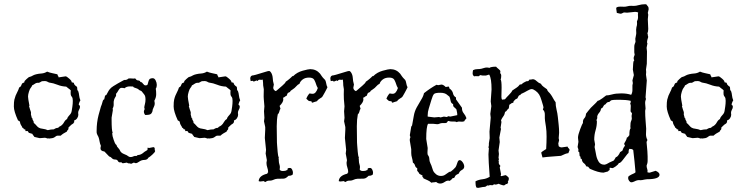

<svg xmlns="http://www.w3.org/2000/svg" viewBox="-20 -864 3555 913"><path d="M325.2 -471.7Q332 -471.7 332 -465.8Q332 -463.9 336.4 -459Q340.8 -454.1 344.2 -452.6Q347.7 -451.2 347.7 -438.5V-435.5L351.6 -431.6Q355.5 -420.9 356.4 -409.7Q357.4 -398.4 362.3 -386.7Q360.4 -384.8 357.4 -377.4Q354.5 -370.1 354.5 -367.2Q354.5 -364.3 357.4 -363.3Q360.4 -362.3 360.4 -356Q360.4 -349.6 356 -342.3Q351.6 -335 351.6 -327.1L352.5 -318.4Q352.5 -310.5 347.2 -302.2Q341.8 -293.9 334 -292Q332 -290 332.5 -288.6Q333 -287.1 333 -284.2Q333 -281.2 330.1 -280.3V-279.3Q330.1 -277.3 324.7 -274.4Q319.3 -271.5 314.9 -266.6Q310.5 -261.7 305.7 -257.8V-253.9Q305.7 -248 302.2 -245.6Q298.8 -243.2 297.9 -238.3Q278.3 -228.5 268.6 -218.8H252.9Q249 -218.8 244.1 -214.8Q239.3 -210.9 234.9 -209Q230.5 -207 224.1 -206.5Q217.8 -206.1 212.9 -205.1L210.9 -207Q210.9 -205.1 208 -205.1L194.3 -209L168.9 -207L143.6 -212.9Q141.6 -216.8 138.7 -219.7Q135.7 -222.7 133.8 -227.5L117.2 -232.4Q115.2 -234.4 113.8 -237.8Q112.3 -241.2 108.9 -241.2Q105.5 -241.2 102.5 -240.2Q99.6 -243.2 100.6 -246.1Q101.6 -249 96.7 -249Q91.8 -249 91.8 -252.9Q91.8 -256.8 86.9 -255.9Q85.9 -259.8 84 -262.7Q75.2 -275.4 75.2 -284.2Q73.2 -288.1 70.3 -289.1Q67.4 -290 65.4 -292Q45.9 -335 45.9 -357.4Q45.9 -379.9 48.3 -390.1Q50.8 -400.4 54.2 -409.2Q57.6 -418 62.5 -426.8Q67.4 -435.5 71.3 -448.2Q79.1 -451.2 81.5 -459Q84 -466.8 87.4 -468.8Q90.8 -470.7 92.3 -470.7Q93.8 -470.7 95.2 -472.2Q96.7 -473.6 96.2 -475.1Q95.7 -476.6 97.2 -479Q98.6 -481.4 106 -487.8Q113.3 -494.1 115.7 -496.1Q118.2 -498 121.6 -498.5Q125 -499 128.9 -501Q132.8 -502.9 138.2 -505.9Q143.6 -508.8 153.8 -511.2Q164.1 -513.7 177.7 -514.6Q191.4 -515.6 204.1 -523.4Q215.8 -518.6 228.5 -516.1Q241.2 -513.7 252.9 -510.7Q253.9 -505.9 255.9 -503.4Q257.8 -501 258.8 -496.1L292 -501Q296.9 -501 309.6 -489.7Q322.3 -478.5 320.3 -473.6Q322.3 -471.7 325.2 -471.7ZM236.3 -249Q247.1 -256.8 256.8 -255.9Q258.8 -260.7 263.2 -262.2Q267.6 -263.7 273.9 -269Q280.3 -274.4 285.2 -283.7Q290 -293 298.8 -297.9Q300.8 -305.7 305.7 -311Q310.5 -316.4 314.9 -321.8Q319.3 -327.1 320.8 -335.4Q322.3 -343.8 324.2 -357.4Q326.2 -371.1 326.2 -384.8Q326.2 -398.4 321.8 -403.3Q317.4 -408.2 316.4 -414.1Q315.4 -419.9 315.9 -423.3Q316.4 -426.8 316.4 -431.6V-434.6Q310.5 -440.4 305.2 -443.8Q299.8 -447.3 294.9 -452.1Q272.5 -453.1 253.4 -460.9Q234.4 -468.8 212.9 -471.7Q202.1 -478.5 193.4 -478.5Q184.6 -478.5 181.6 -478Q178.7 -477.5 176.8 -476.6Q174.8 -475.6 172.9 -474.1Q170.9 -472.7 167.5 -471.2Q164.1 -469.7 160.6 -470.2Q157.2 -470.7 152.8 -469.2Q148.4 -467.8 143.1 -463.9Q137.7 -460 132.8 -458Q130.9 -451.2 126.5 -446.8Q122.1 -442.4 117.7 -428.2Q113.3 -414.1 113.3 -404.8Q113.3 -395.5 120.1 -361.3L118.2 -359.4Q120.1 -350.6 122.6 -344.2Q125 -337.9 126.5 -333Q127.9 -328.1 127.4 -325.7Q127 -323.2 127 -320.3L130.9 -304.7V-303.7L134.8 -299.8V-295.9Q134.8 -293.9 137.7 -290.5Q140.6 -287.1 140.6 -279.3Q146.5 -275.4 152.3 -268.1Q158.2 -260.7 164.6 -256.8Q170.9 -252.9 183.6 -251.5Q196.3 -250 207 -245.1Q222.7 -249 236.3 -249Z M598.6 -491.2 618.2 -490.2Q618.2 -491.2 621.1 -491.2Q624 -491.2 626 -487.8Q627.9 -484.4 631.3 -482.9Q634.8 -481.4 638.2 -481.4Q641.6 -481.4 645.5 -478.5L647.5 -474.6Q651.4 -472.7 652.8 -473.1Q654.3 -473.6 660.2 -465.8Q666 -458 671.4 -458Q676.8 -458 680.7 -460Q683.6 -466.8 685.1 -474.1Q686.5 -481.4 691.4 -488.3Q697.3 -492.2 706.1 -492.2Q714.8 -492.2 720.2 -481.4Q725.6 -470.7 725.6 -460Q725.6 -449.2 720.7 -442.4Q722.7 -431.6 722.7 -416Q722.7 -400.4 713.9 -384.8Q715.8 -377 715.8 -370.6Q715.8 -364.3 711.9 -356.4Q708 -348.6 706.5 -343.8Q705.1 -338.9 705.1 -335.9Q705.1 -333 700.2 -325.2Q695.3 -317.4 674.8 -317.4H669.9Q664.1 -326.2 664.1 -332Q664.1 -337.9 668 -345.7L666 -351.6Q666 -357.4 668.9 -368.2Q671.9 -378.9 671.9 -390.6Q671.9 -408.2 665.5 -415Q659.2 -421.9 657.7 -424.8Q656.2 -427.7 653.3 -430.2Q650.4 -432.6 646.5 -433.6Q642.6 -434.6 636.7 -440.4Q631.8 -443.4 626.5 -444.8Q621.1 -446.3 617.2 -448.2Q613.3 -450.2 613.8 -451.7Q614.3 -453.1 597.7 -453.1Q581.1 -453.1 572.3 -444.3Q566.4 -446.3 558.1 -446.3Q549.8 -446.3 543.9 -435.5Q538.1 -424.8 531.2 -417Q532.2 -416 532.2 -411.6Q532.2 -407.2 528.8 -402.8Q525.4 -398.4 522.5 -389.6Q519.5 -380.9 520.5 -369.6Q521.5 -358.4 515.6 -347.7Q516.6 -345.7 516.6 -339.8L510.7 -304.7V-294.9Q510.7 -243.2 515.6 -233.4Q515.6 -231.4 514.6 -231.4Q513.7 -231.4 513.7 -228.5Q513.7 -218.8 520.5 -199.2Q527.3 -179.7 529.8 -178.2Q532.2 -176.8 533.7 -174.8Q535.2 -172.9 535.2 -170.4Q535.2 -168 542 -160.6Q548.8 -153.3 550.8 -147.9Q552.7 -142.6 558.1 -138.2Q563.5 -133.8 570.3 -131.3Q577.1 -128.9 582.5 -126Q587.9 -123 591.3 -120.1Q594.7 -117.2 601.6 -117.2Q608.4 -117.2 614.7 -120.6Q621.1 -124 628.9 -122.1Q632.8 -127 637.7 -127Q642.6 -127 649.4 -129.9Q656.2 -132.8 661.6 -137.7Q667 -142.6 674.3 -146.5Q681.6 -150.4 681.6 -152.3V-158.2Q681.6 -161.1 682.6 -162.1Q686.5 -160.2 688.5 -160.2L708 -164.1H711.9Q715.8 -161.1 715.8 -158.2V-150.4L717.8 -146.5Q717.8 -140.6 704.6 -128.9Q691.4 -117.2 688 -115.7Q684.6 -114.3 683.6 -111.3Q682.6 -108.4 677.7 -106Q672.9 -103.5 666.5 -103.5Q660.2 -103.5 653.8 -101.6Q647.5 -99.6 639.2 -93.8Q630.9 -87.9 626 -87.9L616.2 -90.8L603.5 -85Q599.6 -86.9 597.7 -86.9H592.8Q588.9 -86.9 583 -90.8L566.4 -87.9Q561.5 -87.9 559.6 -88.9L557.6 -92.8L550.8 -91.8Q543.9 -91.8 540.5 -98.6Q537.1 -105.5 527.3 -105.5Q517.6 -105.5 512.2 -111.8Q506.8 -118.2 499 -120.1L477.5 -142.6Q475.6 -144.5 472.2 -144.5Q468.8 -144.5 463.4 -147.9Q458 -151.4 458 -158.7Q458 -166 460 -169.9Q455.1 -180.7 453.1 -193.4Q450.2 -211.9 443.4 -221.7Q439.5 -230.5 439.5 -234.4V-242.2Q439.5 -281.2 448.7 -316.9Q458 -352.5 460 -357.4Q461.9 -362.3 463.9 -367.2Q465.8 -372.1 467.3 -378.9Q468.8 -385.7 471.7 -389.6L475.6 -391.6Q477.5 -397.5 478 -401.9Q478.5 -406.2 480.5 -410.2L485.4 -412.1Q489.3 -418 492.7 -425.3Q496.1 -432.6 502 -439.9Q507.8 -447.3 518.6 -454.1Q529.3 -460.9 539.6 -466.8Q549.8 -472.7 558.1 -477.1Q566.4 -481.4 568.8 -482.9Q571.3 -484.4 574.7 -483.9Q578.1 -483.4 583 -485.4Q587.9 -487.3 588.9 -489.3Q589.8 -491.2 598.6 -491.2Z M1085 -471.7Q1091.8 -471.7 1091.8 -465.8Q1091.8 -463.9 1096.2 -459Q1100.6 -454.1 1104 -452.6Q1107.4 -451.2 1107.4 -438.5V-435.5L1111.3 -431.6Q1115.2 -420.9 1116.2 -409.7Q1117.2 -398.4 1122.1 -386.7Q1120.1 -384.8 1117.2 -377.4Q1114.3 -370.1 1114.3 -367.2Q1114.3 -364.3 1117.2 -363.3Q1120.1 -362.3 1120.1 -356Q1120.1 -349.6 1115.7 -342.3Q1111.3 -335 1111.3 -327.1L1112.3 -318.4Q1112.3 -310.5 1106.9 -302.2Q1101.6 -293.9 1093.8 -292Q1091.8 -290 1092.3 -288.6Q1092.8 -287.1 1092.8 -284.2Q1092.8 -281.2 1089.8 -280.3V-279.3Q1089.8 -277.3 1084.5 -274.4Q1079.1 -271.5 1074.7 -266.6Q1070.3 -261.7 1065.4 -257.8V-253.9Q1065.4 -248 1062 -245.6Q1058.6 -243.2 1057.6 -238.3Q1038.1 -228.5 1028.3 -218.8H1012.7Q1008.8 -218.8 1003.9 -214.8Q999 -210.9 994.6 -209Q990.2 -207 983.9 -206.5Q977.5 -206.1 972.7 -205.1L970.7 -207Q970.7 -205.1 967.8 -205.1L954.1 -209L928.7 -207L903.3 -212.9Q901.4 -216.8 898.4 -219.7Q895.5 -222.7 893.6 -227.5L877 -232.4Q875 -234.4 873.5 -237.8Q872.1 -241.2 868.7 -241.2Q865.2 -241.2 862.3 -240.2Q859.4 -243.2 860.4 -246.1Q861.3 -249 856.4 -249Q851.6 -249 851.6 -252.9Q851.6 -256.8 846.7 -255.9Q845.7 -259.8 843.8 -262.7Q835 -275.4 835 -284.2Q833 -288.1 830.1 -289.1Q827.1 -290 825.2 -292Q805.7 -335 805.7 -357.4Q805.7 -379.9 808.1 -390.1Q810.5 -400.4 814 -409.2Q817.4 -418 822.3 -426.8Q827.1 -435.5 831.1 -448.2Q838.9 -451.2 841.3 -459Q843.8 -466.8 847.2 -468.8Q850.6 -470.7 852.1 -470.7Q853.5 -470.7 855 -472.2Q856.4 -473.6 856 -475.1Q855.5 -476.6 856.9 -479Q858.4 -481.4 865.7 -487.8Q873 -494.1 875.5 -496.1Q877.9 -498 881.3 -498.5Q884.8 -499 888.7 -501Q892.6 -502.9 897.9 -505.9Q903.3 -508.8 913.6 -511.2Q923.8 -513.7 937.5 -514.6Q951.2 -515.6 963.9 -523.4Q975.6 -518.6 988.3 -516.1Q1001 -513.7 1012.7 -510.7Q1013.7 -505.9 1015.6 -503.4Q1017.6 -501 1018.6 -496.1L1051.8 -501Q1056.6 -501 1069.3 -489.7Q1082 -478.5 1080.1 -473.6Q1082 -471.7 1085 -471.7ZM996.1 -249Q1006.8 -256.8 1016.6 -255.9Q1018.6 -260.7 1022.9 -262.2Q1027.3 -263.7 1033.7 -269Q1040 -274.4 1044.9 -283.7Q1049.8 -293 1058.6 -297.9Q1060.5 -305.7 1065.4 -311Q1070.3 -316.4 1074.7 -321.8Q1079.1 -327.1 1080.6 -335.4Q1082 -343.8 1084 -357.4Q1085.9 -371.1 1085.9 -384.8Q1085.9 -398.4 1081.5 -403.3Q1077.1 -408.2 1076.2 -414.1Q1075.2 -419.9 1075.7 -423.3Q1076.2 -426.8 1076.2 -431.6V-434.6Q1070.3 -440.4 1064.9 -443.8Q1059.6 -447.3 1054.7 -452.1Q1032.2 -453.1 1013.2 -460.9Q994.1 -468.8 972.7 -471.7Q961.9 -478.5 953.1 -478.5Q944.3 -478.5 941.4 -478Q938.5 -477.5 936.5 -476.6Q934.6 -475.6 932.6 -474.1Q930.7 -472.7 927.2 -471.2Q923.8 -469.7 920.4 -470.2Q917 -470.7 912.6 -469.2Q908.2 -467.8 902.8 -463.9Q897.5 -460 892.6 -458Q890.6 -451.2 886.2 -446.8Q881.8 -442.4 877.4 -428.2Q873 -414.1 873 -404.8Q873 -395.5 879.9 -361.3L877.9 -359.4Q879.9 -350.6 882.3 -344.2Q884.8 -337.9 886.2 -333Q887.7 -328.1 887.2 -325.7Q886.7 -323.2 886.7 -320.3L890.6 -304.7V-303.7L894.5 -299.8V-295.9Q894.5 -293.9 897.5 -290.5Q900.4 -287.1 900.4 -279.3Q906.2 -275.4 912.1 -268.1Q918 -260.7 924.3 -256.8Q930.7 -252.9 943.4 -251.5Q956.1 -250 966.8 -245.1Q982.4 -249 996.1 -249Z M1282.2 -461.9 1279.3 -447.3Q1279.3 -436.5 1291 -430.7Q1293.9 -431.6 1300.8 -438Q1307.6 -444.3 1322.3 -456.5Q1336.9 -468.8 1338.9 -475.6Q1346.7 -480.5 1357.4 -489.7Q1368.2 -499 1370.1 -502H1374Q1392.6 -520.5 1419.4 -527.8Q1446.3 -535.2 1455.1 -535.2Q1483.4 -535.2 1502 -513.7Q1505.9 -507.8 1510.3 -501.5Q1514.6 -495.1 1522.5 -487.3Q1528.3 -483.4 1530.8 -469.2Q1533.2 -455.1 1537.1 -449.2Q1535.2 -445.3 1531.7 -438Q1528.3 -430.7 1523.9 -423.3Q1519.5 -416 1516.1 -409.7Q1512.7 -403.3 1510.3 -401.4Q1507.8 -399.4 1499 -394Q1490.2 -388.7 1487.3 -382.8Q1486.3 -381.8 1478 -379.9Q1469.7 -377.9 1467.8 -376H1465.8Q1462.9 -375 1462.4 -377.9Q1461.9 -380.9 1460 -382.8H1456.1Q1448.2 -382.8 1445.3 -386.7L1436.5 -394.5Q1442.4 -410.2 1452.1 -419.9Q1460 -418 1466.8 -418Q1482.4 -418 1491.2 -445.3Q1485.4 -455.1 1482.9 -463.9Q1480.5 -472.7 1474.6 -483.9Q1468.8 -495.1 1449.7 -495.1Q1430.7 -495.1 1418.9 -485.8Q1407.2 -476.6 1404.3 -465.8Q1395.5 -461.9 1388.7 -453.6Q1381.8 -445.3 1371.1 -438.5Q1360.4 -431.6 1360.4 -430.2Q1360.4 -428.7 1359.9 -427.7Q1359.4 -426.8 1356.9 -425.8Q1354.5 -424.8 1348.6 -421.9Q1346.7 -418.9 1345.7 -415.5Q1344.7 -412.1 1342.8 -408.2Q1337.9 -407.2 1334.5 -403.8Q1331.1 -400.4 1326.2 -399.4L1327.1 -390.6Q1327.1 -377.9 1309.6 -360.4L1313.5 -347.7V-346.7Q1309.6 -340.8 1308.1 -333Q1306.6 -325.2 1300.8 -320.3Q1295.9 -295.9 1295.9 -263.7L1296.9 -186.5Q1296.9 -181.6 1297.9 -171.4Q1298.8 -161.1 1300.3 -141.6Q1301.8 -122.1 1305.7 -115.2L1304.7 -111.3Q1305.7 -109.4 1305.7 -100.1Q1305.7 -90.8 1309.1 -80.6Q1312.5 -70.3 1309.6 -58.6Q1312.5 -50.8 1325.2 -50.8Q1337.9 -50.8 1342.8 -54.7H1343.8Q1347.7 -54.7 1347.2 -57.6Q1346.7 -60.5 1348.6 -63.5Q1352.5 -65.4 1358.9 -65.4Q1365.2 -65.4 1369.1 -57.6Q1373 -49.8 1373 -43.5Q1373 -37.1 1372.1 -34.2Q1363.3 -27.3 1352.5 -28.3Q1349.6 -26.4 1346.2 -22.9Q1342.8 -19.5 1336.9 -16.6Q1331.1 -13.7 1313.5 -14.2Q1295.9 -14.6 1288.6 -12.2Q1281.2 -9.8 1279.8 -8.8Q1278.3 -7.8 1272.9 -6.3Q1267.6 -4.9 1258.8 -4.9Q1250 -4.9 1243.2 1H1241.2Q1238.3 1 1237.3 -0.5Q1236.3 -2 1234.4 -2.9Q1224.6 -1 1218.8 -1Q1212.9 -1 1210 -2.9Q1211.9 -29.3 1251 -38.1Q1251 -43 1254.9 -43.9V-45.9Q1254.9 -56.6 1251 -67.4Q1247.1 -78.1 1247.1 -89.8L1249 -102.5L1243.2 -133.8L1245.1 -151.4L1239.3 -208L1241.2 -248Q1241.2 -253.9 1241.2 -259.8L1235.4 -287.1L1237.3 -303.7L1235.4 -335L1237.3 -358.4L1234.4 -392.6Q1233.4 -404.3 1233.9 -416Q1234.4 -427.7 1234.4 -439.5L1231.4 -458Q1231.4 -469.7 1229.5 -485.4Q1223.6 -483.4 1216.3 -484.9Q1209 -486.3 1205.1 -478.5Q1201.2 -481.4 1200.2 -481.4L1185.5 -475.6Q1184.6 -480.5 1180.2 -479.5Q1175.8 -478.5 1172.9 -478.5H1171.9Q1169.9 -487.3 1169.9 -490.2Q1169.9 -505.9 1185.5 -505.9L1197.3 -508.8Q1228.5 -517.6 1242.7 -522.5Q1256.8 -527.3 1260.7 -526.4Q1264.6 -525.4 1268.6 -519.5Q1272.5 -513.7 1274.4 -506.8Q1276.4 -500 1276.9 -492.7Q1277.3 -485.4 1278.3 -478.5Z M1663.1 -461.9 1660.2 -447.3Q1660.2 -436.5 1671.9 -430.7Q1674.8 -431.6 1681.6 -438Q1688.5 -444.3 1703.1 -456.5Q1717.8 -468.8 1719.7 -475.6Q1727.5 -480.5 1738.3 -489.7Q1749 -499 1751 -502H1754.9Q1773.4 -520.5 1800.3 -527.8Q1827.1 -535.2 1835.9 -535.2Q1864.3 -535.2 1882.8 -513.7Q1886.7 -507.8 1891.1 -501.5Q1895.5 -495.1 1903.3 -487.3Q1909.2 -483.4 1911.6 -469.2Q1914.1 -455.1 1918 -449.2Q1916 -445.3 1912.6 -438Q1909.2 -430.7 1904.8 -423.3Q1900.4 -416 1897 -409.7Q1893.6 -403.3 1891.1 -401.4Q1888.7 -399.4 1879.9 -394Q1871.1 -388.7 1868.2 -382.8Q1867.2 -381.8 1858.9 -379.9Q1850.6 -377.9 1848.6 -376H1846.7Q1843.8 -375 1843.3 -377.9Q1842.8 -380.9 1840.8 -382.8H1836.9Q1829.1 -382.8 1826.2 -386.7L1817.4 -394.5Q1823.2 -410.2 1833 -419.9Q1840.8 -418 1847.7 -418Q1863.3 -418 1872.1 -445.3Q1866.2 -455.1 1863.8 -463.9Q1861.3 -472.7 1855.5 -483.9Q1849.6 -495.1 1830.6 -495.1Q1811.5 -495.1 1799.8 -485.8Q1788.1 -476.6 1785.2 -465.8Q1776.4 -461.9 1769.5 -453.6Q1762.7 -445.3 1752 -438.5Q1741.2 -431.6 1741.2 -430.2Q1741.2 -428.7 1740.7 -427.7Q1740.2 -426.8 1737.8 -425.8Q1735.4 -424.8 1729.5 -421.9Q1727.5 -418.9 1726.6 -415.5Q1725.6 -412.1 1723.6 -408.2Q1718.8 -407.2 1715.3 -403.8Q1711.9 -400.4 1707 -399.4L1708 -390.6Q1708 -377.9 1690.4 -360.4L1694.3 -347.7V-346.7Q1690.4 -340.8 1689 -333Q1687.5 -325.2 1681.6 -320.3Q1676.8 -295.9 1676.8 -263.7L1677.7 -186.5Q1677.7 -181.6 1678.7 -171.4Q1679.7 -161.1 1681.2 -141.6Q1682.6 -122.1 1686.5 -115.2L1685.5 -111.3Q1686.5 -109.4 1686.5 -100.1Q1686.5 -90.8 1689.9 -80.6Q1693.4 -70.3 1690.4 -58.6Q1693.4 -50.8 1706.1 -50.8Q1718.8 -50.8 1723.6 -54.7H1724.6Q1728.5 -54.7 1728 -57.6Q1727.5 -60.5 1729.5 -63.5Q1733.4 -65.4 1739.7 -65.4Q1746.1 -65.4 1750 -57.6Q1753.9 -49.8 1753.9 -43.5Q1753.9 -37.1 1752.9 -34.2Q1744.1 -27.3 1733.4 -28.3Q1730.5 -26.4 1727.1 -22.9Q1723.6 -19.5 1717.8 -16.6Q1711.9 -13.7 1694.3 -14.2Q1676.8 -14.6 1669.4 -12.2Q1662.1 -9.8 1660.6 -8.8Q1659.2 -7.8 1653.8 -6.3Q1648.4 -4.9 1639.6 -4.9Q1630.9 -4.9 1624 1H1622.1Q1619.1 1 1618.2 -0.5Q1617.2 -2 1615.2 -2.9Q1605.5 -1 1599.6 -1Q1593.8 -1 1590.8 -2.9Q1592.8 -29.3 1631.8 -38.1Q1631.8 -43 1635.7 -43.9V-45.9Q1635.7 -56.6 1631.8 -67.4Q1627.9 -78.1 1627.9 -89.8L1629.9 -102.5L1624 -133.8L1626 -151.4L1620.1 -208L1622.1 -248Q1622.1 -253.9 1622.1 -259.8L1616.2 -287.1L1618.2 -303.7L1616.2 -335L1618.2 -358.4L1615.2 -392.6Q1614.3 -404.3 1614.7 -416Q1615.2 -427.7 1615.2 -439.5L1612.3 -458Q1612.3 -469.7 1610.4 -485.4Q1604.5 -483.4 1597.2 -484.9Q1589.8 -486.3 1585.9 -478.5Q1582 -481.4 1581.1 -481.4L1566.4 -475.6Q1565.4 -480.5 1561 -479.5Q1556.6 -478.5 1553.7 -478.5H1552.7Q1550.8 -487.3 1550.8 -490.2Q1550.8 -505.9 1566.4 -505.9L1578.1 -508.8Q1609.4 -517.6 1623.5 -522.5Q1637.7 -527.3 1641.6 -526.4Q1645.5 -525.4 1649.4 -519.5Q1653.3 -513.7 1655.3 -506.8Q1657.2 -500 1657.7 -492.7Q1658.2 -485.4 1659.2 -478.5Z M2148.4 -391.6 2176.8 -351.6V-349.6Q2176.8 -335 2185.1 -325.2Q2193.4 -315.4 2198.2 -301.8Q2195.3 -297.9 2192.4 -294.9Q2189.5 -292 2187.5 -287.1Q2180.7 -285.2 2177.7 -285.2L2162.1 -286.1Q2156.2 -286.1 2152.3 -283.2Q2147.5 -286.1 2140.6 -286.1H2128.9Q2119.1 -286.1 2112.3 -289.1Q2108.4 -288.1 2106.4 -283.2Q2104.5 -278.3 2092.8 -278.8Q2081.1 -279.3 2075.7 -277.8Q2070.3 -276.4 2067.4 -274.9Q2064.5 -273.4 2058.6 -273.4L2039.1 -275.4H2015.6Q2006.8 -261.7 2006.8 -203.1L2013.7 -160.2L2012.7 -139.6Q2012.7 -128.9 2014.6 -127Q2021.5 -118.2 2021.5 -107.9Q2021.5 -97.7 2026.9 -86.9Q2032.2 -76.2 2033.7 -69.8Q2035.2 -63.5 2039.1 -53.7Q2043 -43.9 2053.2 -35.6Q2063.5 -27.3 2076.7 -27.3Q2089.8 -27.3 2099.1 -34.7Q2108.4 -42 2113.8 -44.9Q2119.1 -47.9 2120.1 -47.4Q2121.1 -46.9 2124.5 -48.8Q2127.9 -50.8 2136.2 -58.6Q2144.5 -66.4 2146.5 -69.3Q2148.4 -72.3 2150.4 -77.6Q2152.3 -83 2155.8 -92.8Q2159.2 -102.5 2166 -102.5Q2172.9 -102.5 2180.2 -92.3Q2187.5 -82 2187.5 -71.8Q2187.5 -61.5 2176.3 -55.7Q2165 -49.8 2162.1 -39.1Q2146.5 -32.2 2144 -25.9Q2141.6 -19.5 2139.2 -18.1Q2136.7 -16.6 2135.7 -17.1Q2134.8 -17.6 2132.8 -17.6Q2130.9 -17.6 2130.9 -13.7Q2125 -9.8 2119.1 -3.9Q2107.4 -7.8 2095.7 0.5Q2084 8.8 2073.2 8.8Q2062.5 8.8 2053.7 1Q2048.8 2.9 2043 2.9Q2037.1 2.9 2031.2 4.9Q2023.4 -2.9 2013.7 -6.8Q2003.9 -10.7 1994.1 -15.6Q1992.2 -21.5 1989.7 -22Q1987.3 -22.5 1989.3 -29.3Q1985.4 -31.2 1981.9 -33.2Q1978.5 -35.2 1974.6 -37.1Q1971.7 -43.9 1963.9 -51.8V-64.5Q1956.1 -67.4 1953.6 -76.7Q1951.2 -85.9 1943.4 -90.8Q1942.4 -102.5 1939 -113.8Q1935.5 -125 1935.5 -136.7V-154.3L1928.7 -195.3V-203.1L1931.6 -211.9L1928.7 -220.7L1935.5 -261.7L1939.5 -267.6Q1944.3 -293 1947.8 -313.5Q1951.2 -334 1961.4 -353Q1971.7 -372.1 1982.4 -389.2Q1993.2 -406.2 1996.1 -420.9Q2025.4 -444.3 2055.7 -460.9Q2060.5 -459 2063.5 -459L2079.1 -461.9Q2087.9 -461.9 2099.6 -450.2L2110.4 -452.1H2114.3Q2116.2 -449.2 2116.7 -445.3Q2117.2 -441.4 2121.1 -440.4Q2131.8 -431.6 2134.3 -419.4Q2136.7 -407.2 2148.4 -400.4ZM2121.1 -309.6 2154.3 -316.4V-320.3Q2154.3 -326.2 2152.8 -332Q2151.4 -337.9 2150.4 -343.8Q2144.5 -350.6 2139.2 -354.5Q2133.8 -358.4 2134.8 -369.1Q2126 -372.1 2123.5 -381.8Q2121.1 -391.6 2119.1 -400.4Q2117.2 -400.4 2117.2 -404.3Q2110.4 -409.2 2107.4 -412.1Q2096.7 -422.9 2073.7 -422.9Q2050.8 -422.9 2044.4 -417.5Q2038.1 -412.1 2031.2 -388.2Q2024.4 -364.3 2019 -348.1Q2013.7 -332 2013.7 -315.4V-309.6L2044.9 -305.7L2067.4 -307.6L2075.2 -305.7L2090.8 -309.6L2104.5 -307.6L2112.3 -311.5Z M2688.5 -150.4 2682.6 -135.7Q2670.9 -134.8 2647.5 -123Q2626 -121.1 2604 -119.6Q2582 -118.2 2559.6 -115.2L2553.7 -137.7Q2554.7 -141.6 2564.9 -147.5Q2575.2 -153.3 2577.1 -155.3Q2579.1 -186.5 2579.1 -214.4Q2579.1 -242.2 2576.2 -260.7Q2573.2 -279.3 2571.8 -289.6Q2570.3 -299.8 2570.8 -317.4Q2571.3 -335 2561.5 -342.8L2564.5 -353.5Q2564.5 -356.4 2562 -363.8Q2559.6 -371.1 2554.7 -387.7Q2549.8 -404.3 2543.9 -414.1Q2538.1 -423.8 2526.9 -432.1Q2515.6 -440.4 2508.3 -440.4Q2501 -440.4 2486.8 -432.1Q2472.7 -423.8 2464.4 -420.4Q2456.1 -417 2456.1 -415.5Q2456.1 -414.1 2454.6 -412.6Q2453.1 -411.1 2451.7 -411.6Q2450.2 -412.1 2447.8 -409.7Q2445.3 -407.2 2443.4 -402.3Q2441.4 -397.5 2439.5 -395.5Q2437.5 -393.6 2436 -394Q2434.6 -394.5 2432.6 -392.6Q2430.7 -390.6 2427.2 -387.7Q2423.8 -384.8 2421.9 -381.8Q2421.9 -375 2418.9 -375Q2416 -375 2413.1 -373.5Q2410.2 -372.1 2407.7 -369.6Q2405.3 -367.2 2401.4 -365.2V-361.3Q2401.4 -357.4 2399.4 -348.6Q2393.6 -344.7 2390.6 -339.4Q2387.7 -334 2381.8 -332Q2379.9 -319.3 2373.5 -311Q2367.2 -302.7 2362.3 -292Q2364.3 -289.1 2364.3 -282.2L2360.4 -256.8L2362.3 -251L2354.5 -210L2356.4 -188.5L2350.6 -148.4L2352.5 -131.8L2350.6 -113.3L2352.5 -107.4L2350.6 -99.6V-97.7Q2353.5 -96.7 2352.5 -96.2Q2351.6 -95.7 2351.6 -89.4Q2351.6 -83 2359.4 -75.2Q2356.4 -69.3 2356.4 -67.4L2362.3 -37.1Q2362.3 -30.3 2360.4 -27.3Q2362.3 -26.4 2364.3 -26.4L2383.8 -31.2Q2391.6 -28.3 2399.4 -18.6V-13.7Q2399.4 -4.9 2394.5 -2Q2396.5 0 2396.5 2Q2396.5 3.9 2394.5 5.9Q2392.6 7.8 2392.6 11.7L2390.6 10.7Q2385.7 10.7 2382.3 14.2Q2378.9 17.6 2375.5 17.6Q2372.1 17.6 2361.8 14.2Q2351.6 10.7 2350.6 9.8Q2342.8 13.7 2336.4 13.7Q2330.1 13.7 2330.1 12.2Q2330.1 10.7 2328.1 11.7L2326.2 15.6Q2321.3 17.6 2316.4 16.6Q2311.5 15.6 2308.1 16.6Q2304.7 17.6 2304.7 18.6Q2304.7 19.5 2303.7 18.6Q2302.7 17.6 2299.3 17.6Q2295.9 17.6 2292 21.5Q2288.1 25.4 2275.4 25.4L2254.9 29.3Q2248 29.3 2245.1 27.3Q2241.2 18.6 2241.2 5.9V-2Q2256.8 -9.8 2274.9 -11.7Q2293 -13.7 2308.6 -23.4Q2302.7 -102.5 2302.7 -129.9L2304.7 -159.2Q2304.7 -161.1 2303.7 -161.1Q2302.7 -161.1 2302.7 -163.1L2304.7 -172.9V-182.6Q2304.7 -183.6 2308.6 -207L2307.6 -238.3L2313.5 -304.7L2311.5 -322.3L2316.4 -359.4L2313.5 -381.8L2317.4 -438.5Q2317.4 -491.2 2306.6 -508.8H2303.7L2291 -504.9H2274.4L2263.7 -506.8Q2261.7 -506.8 2261.2 -505.4Q2260.7 -503.9 2258.3 -502.4Q2255.9 -501 2251 -501.5Q2246.1 -502 2241.7 -502Q2237.3 -502 2234.4 -501Q2227.5 -506.8 2227.5 -514.6Q2227.5 -522.5 2229.5 -530.3Q2238.3 -535.2 2249.5 -535.2Q2260.7 -535.2 2269 -537.1Q2277.3 -539.1 2282.7 -541Q2288.1 -543 2295.4 -543Q2302.7 -543 2306.6 -541Q2314.5 -546.9 2338.9 -546.9Q2342.8 -542 2351.1 -535.6Q2359.4 -529.3 2359.4 -524.4L2358.4 -516.6Q2363.3 -510.7 2363.3 -506.8V-501Q2363.3 -490.2 2360.4 -487.3Q2365.2 -480.5 2365.2 -447.3L2364.3 -403.3Q2364.3 -393.6 2368.2 -389.6Q2371.1 -391.6 2375 -391.1Q2378.9 -390.6 2381.8 -392.6Q2387.7 -400.4 2400.4 -413.1Q2413.1 -425.8 2416 -433.6Q2442.4 -450.2 2446.8 -456.1Q2451.2 -461.9 2453.1 -462.9L2457 -461.9Q2459 -461.9 2462.4 -465.3Q2465.8 -468.8 2468.8 -470.2Q2471.7 -471.7 2475.1 -473.6Q2478.5 -475.6 2481.9 -477.1Q2485.4 -478.5 2488.3 -478Q2491.2 -477.5 2493.2 -479.5Q2495.1 -481.4 2496.1 -483.4Q2497.1 -485.4 2499 -486.3L2502.9 -485.4L2513.7 -487.3Q2522.5 -487.3 2532.2 -478Q2542 -468.8 2551.8 -465.8Q2556.6 -457 2564.9 -451.2Q2573.2 -445.3 2581.1 -439.5Q2583 -431.6 2588.4 -426.8Q2593.8 -421.9 2599.1 -414.6Q2604.5 -407.2 2609.9 -397Q2615.2 -386.7 2622.1 -377.9Q2622.1 -360.4 2626.5 -342.8Q2630.9 -325.2 2632.8 -306.6Q2634.8 -288.1 2636.7 -269.5Q2638.7 -251 2638.7 -232.4L2636.7 -207L2638.7 -197.3L2634.8 -181.6L2636.7 -168.9Q2642.6 -163.1 2651.4 -163.1L2678.7 -167Q2680.7 -161.1 2684.6 -158.2Q2688.5 -155.3 2688.5 -150.4Z M3069.3 -43 3097.7 -51.8Q3116.2 -43.9 3116.2 -33.2Q3116.2 -11.7 3056.6 -11.7Q3051.8 -11.7 3045.9 -10.3Q3040 -8.8 3033.7 -7.8Q3027.3 -6.8 3021 -7.3Q3014.6 -7.8 3009.3 -6.3Q3003.9 -4.9 2996.1 -1Q2988.3 2.9 2982.4 2.9Q2976.6 2.9 2971.7 -3.9Q2966.8 -10.7 2966.8 -17.6Q2966.8 -24.4 2971.2 -27.3Q2975.6 -30.3 2981 -33.2Q2986.3 -36.1 2992.7 -38.6Q2999 -41 3002 -44.9Q3000 -71.3 2997.1 -97.7Q2994.1 -124 2991.2 -150.4Q2986.3 -155.3 2982.4 -155.3Q2978.5 -155.3 2972.7 -156.2Q2968.8 -151.4 2968.8 -136.7Q2964.8 -133.8 2959 -126Q2953.1 -118.2 2940.9 -102.5Q2928.7 -86.9 2922.9 -88.9Q2919.9 -81.1 2907.7 -72.8Q2895.5 -64.5 2892.6 -64.5L2880.9 -66.4Q2877.9 -66.4 2878.9 -61.5Q2879.9 -56.6 2877.9 -54.7Q2873 -52.7 2871.1 -48.8L2849.6 -43Q2826.2 -43 2787.1 -60.5Q2783.2 -61.5 2780.3 -66.9Q2777.3 -72.3 2772.5 -72.3H2768.6Q2763.7 -83 2755.9 -88.4Q2748 -93.8 2746.1 -108.4Q2740.2 -108.4 2740.7 -112.8Q2741.2 -117.2 2739.3 -120.1L2736.3 -122.1Q2735.4 -125 2735.4 -131.3Q2735.4 -137.7 2734.4 -140.6L2730.5 -142.6Q2729.5 -144.5 2730 -147.9Q2730.5 -151.4 2730.5 -153.3L2726.6 -165L2730.5 -189.5L2728.5 -209Q2728.5 -222.7 2738.8 -249.5Q2749 -276.4 2752 -279.3Q2751 -293.9 2758.3 -301.3Q2765.6 -308.6 2766.6 -323.2Q2772.5 -330.1 2777.3 -336.9Q2782.2 -343.8 2789.6 -351.6Q2796.9 -359.4 2805.7 -367.2Q2814.5 -375 2822.3 -384.8Q2828.1 -384.8 2844.2 -396.5Q2860.4 -408.2 2862.3 -410.2Q2873 -410.2 2890.6 -415Q2908.2 -419.9 2934.6 -419.9Q2960.9 -419.9 2981.4 -413.1Q2987.3 -423.8 2987.3 -435.5V-458L2989.3 -468.8L2987.3 -481.4L2994.1 -506.8L2989.3 -533.2L2991.2 -564.5Q2991.2 -572.3 2996.1 -577.1Q2993.2 -581.1 2993.2 -586.9Q2993.2 -592.8 2995.6 -597.2Q2998 -601.6 2998 -603.5L2996.1 -615.2V-640.6Q2996.1 -649.4 2998 -653.8Q3000 -658.2 3002 -665L3001 -679.7L3004.9 -700.2Q3005.9 -705.1 3005.4 -710.9Q3004.9 -716.8 3004.9 -722.7Q3004.9 -728.5 3006.3 -734.4Q3007.8 -740.2 3008.8 -744.6Q3009.8 -749 3009.3 -752.4Q3008.8 -755.9 3008.8 -760.3Q3008.8 -764.6 3010.3 -766.1Q3011.7 -767.6 3013.2 -774.4Q3014.6 -781.2 3013.7 -789.1Q3012.7 -796.9 3014.6 -804.7Q3006.8 -807.6 3000 -807.6L2961.9 -803.7L2949.2 -804.7Q2944.3 -804.7 2940.4 -801.8Q2936.5 -798.8 2929.7 -798.8L2913.1 -802.7L2910.2 -823.2L2911.1 -828.1Q2918.9 -833 2929.2 -832.5Q2939.5 -832 2947.3 -832Q2955.1 -832 2960.4 -833.5Q2965.8 -835 2971.7 -835.9Q2977.5 -836.9 2981 -836.4Q2984.4 -835.9 2994.1 -835.9Q3003.9 -835.9 3017.6 -839.8Q3031.2 -843.8 3046.9 -843.8H3052.7Q3057.6 -836.9 3061 -833.5Q3064.5 -830.1 3064.5 -820.3L3060.5 -802.7L3062.5 -793.9L3060.5 -772.5L3062.5 -726.6Q3062.5 -713.9 3058.6 -705.1Q3060.5 -701.2 3060.5 -697.3Q3060.5 -693.4 3062.5 -688.5Q3056.6 -670.9 3056.6 -663.1L3058.6 -657.2L3054.7 -636.7L3056.6 -619.1L3055.7 -560.5L3051.8 -533.2L3052.7 -521.5L3051.8 -508.8L3055.7 -481.4L3049.8 -402.3Q3049.8 -397.5 3051.8 -393.6Q3047.9 -381.8 3047.9 -378.9V-371.1Q3047.9 -366.2 3048.8 -360.4L3049.8 -347.7L3047.9 -336.9Q3047.9 -312.5 3049.8 -291L3052.7 -252L3051.8 -225.6Q3051.8 -210.9 3058.6 -198.2Q3054.7 -190.4 3054.7 -189.5V-186.5Q3059.6 -137.7 3059.6 -120.1V-97.7Q3059.6 -93.8 3058.6 -88.9L3054.7 -76.2Q3054.7 -68.4 3057.6 -60.5Q3060.5 -52.7 3058.6 -44.9Q3064.5 -43 3069.3 -43ZM2984.4 -300.8 2983.4 -311.5Q2983.4 -317.4 2985.4 -323.2Q2984.4 -328.1 2981.4 -330.1Q2978.5 -332 2978.5 -336.9L2979.5 -360.4Q2979.5 -366.2 2976.6 -371.1Q2979.5 -377 2979.5 -380.9L2978.5 -384.8Q2957 -389.6 2925.3 -389.6Q2893.6 -389.6 2888.7 -387.7Q2883.8 -385.7 2882.3 -383.8Q2880.9 -381.8 2878.9 -380.4Q2877 -378.9 2874 -378.9Q2871.1 -378.9 2867.7 -377Q2864.3 -375 2861.3 -370.6Q2858.4 -366.2 2853.5 -365.2Q2849.6 -360.4 2847.2 -355Q2844.7 -349.6 2837.9 -347.7Q2836.9 -336.9 2830.1 -329.1Q2823.2 -321.3 2821.3 -315.4Q2819.3 -309.6 2819.8 -307.1Q2820.3 -304.7 2820.3 -302.7L2816.4 -293L2818.4 -287.1Q2818.4 -265.6 2812 -244.1Q2805.7 -222.7 2805.7 -200.2L2809.6 -177.7L2807.6 -166Q2807.6 -161.1 2809.1 -156.7Q2810.5 -152.3 2811.5 -144.5Q2815.4 -118.2 2821.3 -105.5Q2831.1 -81.1 2852.5 -81.1H2855.5Q2862.3 -82 2870.1 -86.9Q2877.9 -91.8 2887.7 -95.7Q2897.5 -99.6 2899.4 -101.6Q2902.3 -105.5 2904.3 -109.4Q2906.2 -113.3 2908.2 -116.2Q2911.1 -118.2 2912.6 -118.2Q2914.1 -118.2 2919.4 -124.5Q2924.8 -130.9 2928.7 -140.6L2939.5 -147.5Q2943.4 -161.1 2952.1 -171.9Q2948.2 -175.8 2948.2 -181.6Q2950.2 -185.5 2955.1 -193.8Q2960 -202.1 2960.9 -210Q2965.8 -210.9 2967.8 -214.8Q2969.7 -218.8 2972.7 -220.7Q2972.7 -248 2978.5 -253.9L2977.5 -260.7Q2977.5 -281.2 2981 -288.1Q2984.4 -294.9 2984.4 -300.8Z M3429.7 -471.7Q3436.5 -471.7 3436.5 -465.8Q3436.5 -463.9 3440.9 -459Q3445.3 -454.1 3448.7 -452.6Q3452.1 -451.2 3452.1 -438.5V-435.5L3456.1 -431.6Q3460 -420.9 3460.9 -409.7Q3461.9 -398.4 3466.8 -386.7Q3464.8 -384.8 3461.9 -377.4Q3459 -370.1 3459 -367.2Q3459 -364.3 3461.9 -363.3Q3464.8 -362.3 3464.8 -356Q3464.8 -349.6 3460.4 -342.3Q3456.1 -335 3456.1 -327.1L3457 -318.4Q3457 -310.5 3451.7 -302.2Q3446.3 -293.9 3438.5 -292Q3436.5 -290 3437 -288.6Q3437.5 -287.1 3437.5 -284.2Q3437.5 -281.2 3434.6 -280.3V-279.3Q3434.6 -277.3 3429.2 -274.4Q3423.8 -271.5 3419.4 -266.6Q3415 -261.7 3410.2 -257.8V-253.9Q3410.2 -248 3406.7 -245.6Q3403.3 -243.2 3402.3 -238.3Q3382.8 -228.5 3373 -218.8H3357.4Q3353.5 -218.8 3348.6 -214.8Q3343.8 -210.9 3339.4 -209Q3335 -207 3328.6 -206.5Q3322.3 -206.1 3317.4 -205.1L3315.4 -207Q3315.4 -205.1 3312.5 -205.1L3298.8 -209L3273.4 -207L3248 -212.9Q3246.1 -216.8 3243.2 -219.7Q3240.2 -222.7 3238.3 -227.5L3221.7 -232.4Q3219.7 -234.4 3218.3 -237.8Q3216.8 -241.2 3213.4 -241.2Q3210 -241.2 3207 -240.2Q3204.1 -243.2 3205.1 -246.1Q3206.1 -249 3201.2 -249Q3196.3 -249 3196.3 -252.9Q3196.3 -256.8 3191.4 -255.9Q3190.4 -259.8 3188.5 -262.7Q3179.7 -275.4 3179.7 -284.2Q3177.7 -288.1 3174.8 -289.1Q3171.9 -290 3169.9 -292Q3150.4 -335 3150.4 -357.4Q3150.4 -379.9 3152.8 -390.1Q3155.3 -400.4 3158.7 -409.2Q3162.1 -418 3167 -426.8Q3171.9 -435.5 3175.8 -448.2Q3183.6 -451.2 3186 -459Q3188.5 -466.8 3191.9 -468.8Q3195.3 -470.7 3196.8 -470.7Q3198.2 -470.7 3199.7 -472.2Q3201.2 -473.6 3200.7 -475.1Q3200.2 -476.6 3201.7 -479Q3203.1 -481.4 3210.4 -487.8Q3217.8 -494.1 3220.2 -496.1Q3222.7 -498 3226.1 -498.5Q3229.5 -499 3233.4 -501Q3237.3 -502.9 3242.7 -505.9Q3248 -508.8 3258.3 -511.2Q3268.6 -513.7 3282.2 -514.6Q3295.9 -515.6 3308.6 -523.4Q3320.3 -518.6 3333 -516.1Q3345.7 -513.7 3357.4 -510.7Q3358.4 -505.9 3360.4 -503.4Q3362.3 -501 3363.3 -496.1L3396.5 -501Q3401.4 -501 3414.1 -489.7Q3426.8 -478.5 3424.8 -473.6Q3426.8 -471.7 3429.7 -471.7ZM3340.8 -249Q3351.6 -256.8 3361.3 -255.9Q3363.3 -260.7 3367.7 -262.2Q3372.1 -263.7 3378.4 -269Q3384.8 -274.4 3389.6 -283.7Q3394.5 -293 3403.3 -297.9Q3405.3 -305.7 3410.2 -311Q3415 -316.4 3419.4 -321.8Q3423.8 -327.1 3425.3 -335.4Q3426.8 -343.8 3428.7 -357.4Q3430.7 -371.1 3430.7 -384.8Q3430.7 -398.4 3426.3 -403.3Q3421.9 -408.2 3420.9 -414.1Q3419.9 -419.9 3420.4 -423.3Q3420.9 -426.8 3420.9 -431.6V-434.6Q3415 -440.4 3409.7 -443.8Q3404.3 -447.3 3399.4 -452.1Q3377 -453.1 3357.9 -460.9Q3338.9 -468.8 3317.4 -471.7Q3306.6 -478.5 3297.9 -478.5Q3289.1 -478.5 3286.1 -478Q3283.2 -477.5 3281.2 -476.6Q3279.3 -475.6 3277.3 -474.1Q3275.4 -472.7 3272 -471.2Q3268.6 -469.7 3265.1 -470.2Q3261.7 -470.7 3257.3 -469.2Q3252.9 -467.8 3247.6 -463.9Q3242.2 -460 3237.3 -458Q3235.4 -451.2 3231 -446.8Q3226.6 -442.4 3222.2 -428.2Q3217.8 -414.1 3217.8 -404.8Q3217.8 -395.5 3224.6 -361.3L3222.7 -359.4Q3224.6 -350.6 3227.1 -344.2Q3229.5 -337.9 3231 -333Q3232.4 -328.1 3231.9 -325.7Q3231.4 -323.2 3231.4 -320.3L3235.4 -304.7V-303.7L3239.3 -299.8V-295.9Q3239.3 -293.9 3242.2 -290.5Q3245.1 -287.1 3245.1 -279.3Q3251 -275.4 3256.8 -268.1Q3262.7 -260.7 3269 -256.8Q3275.4 -252.9 3288.1 -251.5Q3300.8 -250 3311.5 -245.1Q3327.1 -249 3340.8 -249Z"/></svg>

Font: Mountains of Christmas
Style: Regular
Weight: 400
Designer: Crystal Kluge
Foundry: Font Diner, Inc DBA Tart Workshop
Version: Version 1.003